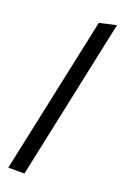

<svg xmlns="http://www.w3.org/2000/svg" viewBox="-141 -761 516 805"><g transform="rotate(20 117.0 -358.5)"><path d="M10 0 159 -700 234 -717 82 0Z"/></g></svg>

Font: Red Hat Display
Style: Italic
Weight: 300
Italic angle: -12°
Designer: Pentagram, MCKL
Foundry: Pentagram, MCKL
Version: Version 1.023